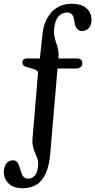

<svg xmlns="http://www.w3.org/2000/svg" viewBox="-63 -749 503 1014"><path d="M245.7 -445.8 202.9 57.8Q197.3 126.9 178.1 168Q158.9 209.2 128.2 227.1Q97.5 245 57.3 245Q7.7 245 -17.4 220Q-42.6 195.1 -42.6 159.9Q-42.6 131.2 -29.2 114.4Q-15.9 97.6 5.3 97.6Q16.5 97.6 24.1 103.6Q31.6 109.6 35.3 119.9Q40 131 42.8 140.9Q45.5 150.8 48.6 161.1Q53.5 176.7 62.4 185.5Q71.3 194.3 86.2 194.3Q108.5 194.3 123.1 175.6Q137.7 157 138.9 113.3Q139.2 103 135.7 92.4Q132.2 81.9 127.2 70.1Q122.1 58.3 117.3 45.2Q112.5 32.2 109.8 17.5Q107.1 2.8 108.5 -14L137.3 -357.3Q138.5 -370.7 131.7 -376.2Q124.9 -381.7 106.8 -387.3L75.1 -395.6Q55.1 -402.1 55.1 -418.7Q55.1 -428.7 61.7 -434.6Q68.3 -440.4 80.5 -440.4H161.1L145.1 -417.3L161.6 -570.8Q166.7 -617.4 186.2 -653Q205.6 -688.6 238.3 -708.9Q270.9 -729.1 314.7 -729.1Q365.7 -729.1 393 -705.9Q420.3 -682.6 420.3 -645.2Q420.3 -615.3 405.8 -600.2Q391.3 -585.2 368.9 -585.2Q358.2 -585.2 349.2 -592.5Q340.1 -599.8 335.2 -612Q332 -621.3 331 -630.8Q330 -640.3 327.7 -650.1Q324 -666.7 314.9 -674.8Q305.7 -682.9 291.9 -682.9Q264 -682.9 245.6 -661.9Q227.1 -640.8 222.6 -595.4Q220.8 -572.7 224.8 -554.7Q228.8 -536.7 234.5 -520.4Q240.2 -504.1 243.9 -486.3Q247.6 -468.4 245.7 -445.8ZM221.5 -387 228.2 -440.4H344.3Q357.2 -440.4 364.6 -434.2Q371.9 -427.9 371.9 -413.6Q371.9 -401.8 362.1 -394.4Q352.3 -387 336.6 -387Z"/></svg>

Font: Fraunces 144pt S100 Black
Style: Regular
Weight: 900
Version: Version 1.000